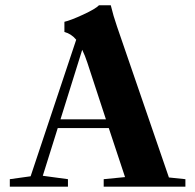

<svg xmlns="http://www.w3.org/2000/svg" viewBox="-20 -696 728 716"><path d="M16.6 0V-27.8L94.2 -38.6L264.2 -547.9Q245.6 -570.3 220.2 -576.7V-614.7Q243.7 -620.1 289.8 -641.4Q335.9 -662.6 349.1 -676.3H393.1Q402.3 -637.7 416.5 -596.7L609.9 -34.2L671.4 -27.8V0H366.7V-27.8L446.3 -35.6L385.7 -218.3H195.3L139.6 -40.5L233.4 -27.8V0ZM305.7 -462.4Q296.9 -489.3 286.6 -510.3L205.6 -251H375Z"/></svg>

Font: Elstob 14pt
Style: Bold
Weight: 700
Designer: Peter S. Baker
Version: Version 1.015